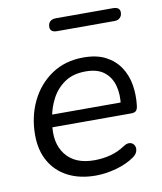

<svg xmlns="http://www.w3.org/2000/svg" viewBox="-79 -744 690 817"><g transform="rotate(-10 266.0 -335.5)"><path d="M269.9 8.9Q200.7 8.9 149.9 -17.2Q99.1 -43.4 71.8 -91.6Q44.4 -139.7 44.4 -205.6Q44.4 -285 76 -350.5Q107.6 -416.1 165.9 -455.7Q224.3 -495.3 303.8 -495.3Q361.1 -495.3 399.7 -475.1Q438.3 -454.9 461 -420.7Q483.7 -386.5 490.9 -343.1Q498.1 -299.7 492.6 -254.3Q490.6 -237 483.7 -231.3Q476.8 -225.5 462.4 -225.5H106.8L114.7 -279H443.4L425.4 -265.6Q432.4 -313 422.1 -351.1Q411.8 -389.3 383 -412.2Q354.3 -435.2 302.8 -435.2Q248.7 -435.2 212.6 -410.7Q176.6 -386.2 156.4 -348.3Q136.2 -310.5 129.1 -269.2L125.2 -245.1Q111.1 -159.9 151 -108.1Q191 -56.4 274 -56.4Q310.4 -56.4 344 -65Q377.6 -73.6 407.8 -93.9Q421.5 -102.8 432 -102.4Q442.6 -101.9 449.2 -95.6Q455.9 -89.3 457.6 -79.8Q459.3 -70.2 454.7 -59.4Q450 -48.7 438.3 -40.3Q404.3 -16.2 358.2 -3.7Q312 8.9 269.9 8.9ZM213.6 -625Q183.7 -625 183.7 -648.1Q183.7 -663.3 192.7 -671.6Q201.8 -679.9 217 -679.9H464.5Q494.4 -679.9 494.4 -656.9Q494.4 -642.7 485.6 -633.8Q476.8 -625 461.1 -625Z"/></g></svg>

Font: Nunito ExtraLight
Style: Italic
Weight: 200
Italic angle: -9°
Designer: Vernon Adams
Foundry: Vernon Adams
Version: Version 3.602